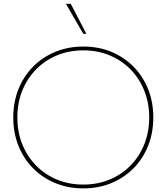

<svg xmlns="http://www.w3.org/2000/svg" viewBox="-20 -997 894 1031"><path d="M443.8 -815.4H427.2L334 -976.6H359.9ZM427.7 14.6Q346.2 14.6 277.3 -13.7Q208.5 -42 157.7 -93.3Q106.9 -144.5 79.1 -214.1Q51.3 -283.7 51.3 -366.2Q51.3 -448.7 79.1 -518.3Q106.9 -587.9 157.7 -639.2Q208.5 -690.4 277.3 -718.8Q346.2 -747.1 427.7 -747.1Q509.3 -747.1 577.6 -718.8Q646 -690.4 696.8 -639.2Q747.6 -587.9 775.4 -518.3Q803.2 -448.7 803.2 -366.2Q803.2 -283.7 775.4 -214.1Q747.6 -144.5 696.8 -93.3Q646 -42 577.6 -13.7Q509.3 14.6 427.7 14.6ZM427.2 -5.9Q503.9 -5.9 568.6 -32.7Q633.3 -59.6 680.9 -108.2Q728.5 -156.7 754.9 -222.7Q781.2 -288.6 781.2 -366.2Q781.2 -443.8 754.9 -509.8Q728.5 -575.7 680.9 -624.3Q633.3 -672.9 568.6 -699.7Q503.9 -726.6 427.2 -726.6Q350.6 -726.6 285.9 -699.7Q221.2 -672.9 173.6 -624.3Q126 -575.7 99.6 -510Q73.2 -444.3 73.2 -366.2Q73.2 -288.1 99.6 -222.4Q126 -156.7 173.6 -108.2Q221.2 -59.6 285.9 -32.7Q350.6 -5.9 427.2 -5.9Z"/></svg>

Font: Kumbh Sans Thin
Style: Regular
Weight: 250
Version: Version 1.004